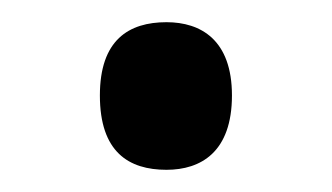

<svg xmlns="http://www.w3.org/2000/svg" viewBox="-20 -146 299 173"><path d="M130 7C161 7 189 -9 189 -60C189 -110 161 -126 130 -126C96 -126 70 -110 70 -60C70 -9 96 7 130 7Z"/></svg>

Font: Noto Serif Sinhala SemiCondensed
Style: Regular
Weight: 400
Width: 4
Designer: Jelle Bosma - Monotype Design Team
Foundry: Monotype Imaging Inc.
Version: Version 2.007